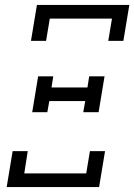

<svg xmlns="http://www.w3.org/2000/svg" viewBox="-20 -755 542 775"><path d="M105 -590 129 -735H502L478 -590H417L432 -680H181L166 -590ZM110 -302 134 -447H195L188 -402H333L340 -447H402L378 -302H316L324 -347H179L171 -302ZM7 0 31 -145H92L78 -55H328L343 -145H404L380 0Z"/></svg>

Font: Iosevka Curly Slab LtObl
Style: Regular
Weight: 300
Italic angle: -9°
Monospace: yes
Designer: Belleve Invis
Foundry: Belleve Invis
Version: Version 11.0.0; ttfautohint (v1.8.3)